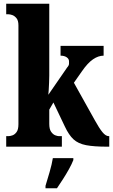

<svg xmlns="http://www.w3.org/2000/svg" viewBox="-20 -780 602 1021"><path d="M13 0V-56H26Q33 -56 45.5 -60Q58 -64 68 -77.5Q78 -91 78 -119V-645Q78 -671 67.5 -683.5Q57 -696 45 -700Q33 -704 26 -704H13V-760H242V-378Q242 -361 241 -340Q240 -319 239 -301Q238 -283 237 -276L337 -421Q347 -432 347 -441Q347 -450 347 -454Q347 -467 334.5 -475.5Q322 -484 302 -484V-536H531V-484Q503 -484 474.5 -464.5Q446 -445 415 -400L373 -340L484 -141Q507 -99 524.5 -77.5Q542 -56 558 -56H561V0H550Q480 0 438 -8Q396 -16 371 -39Q346 -62 325 -107L264 -235L242 -197V-121Q242 -93 252 -79Q262 -65 274 -60.5Q286 -56 293 -56H309V0ZM222 208Q231 179 243.5 136Q256 93 261 61H370V71Q362 92 347 119Q332 146 315 172.5Q298 199 283 221H222Z"/></svg>

Font: Noto Serif Armenian ExtraCondensed Black
Style: Regular
Weight: 900
Width: 2
Designer: Monotype Design Team
Foundry: Monotype Imaging Inc.
Version: Version 2.008; ttfautohint (v1.8.4.7-5d5b)